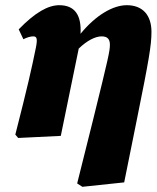

<svg xmlns="http://www.w3.org/2000/svg" viewBox="-20 -523 603 739"><path d="M39 -5 50 8 214 0 283 -336C315 -367 347 -383 371 -383C394 -383 403 -372 403 -351C403 -327 398 -304 339 -65L277 183L297 196L458 179L507 -64C553 -291 563 -349 563 -400C563 -465 529 -503 468 -503C415 -503 349 -465 290 -393C294 -466 267 -503 208 -503C165 -503 115 -475 52 -410L70 -372C84 -379 97 -383 108 -383C122 -383 125 -374 118 -339C102 -260 86 -189 39 -5Z"/></svg>

Font: Source Serif Pro Black
Style: Italic
Weight: 900
Italic angle: -12°
Designer: Frank Grießhammer
Foundry: Adobe Systems Incorporated
Version: Version 3.001;hotconv 1.0.111;makeotfexe 2.5.65597